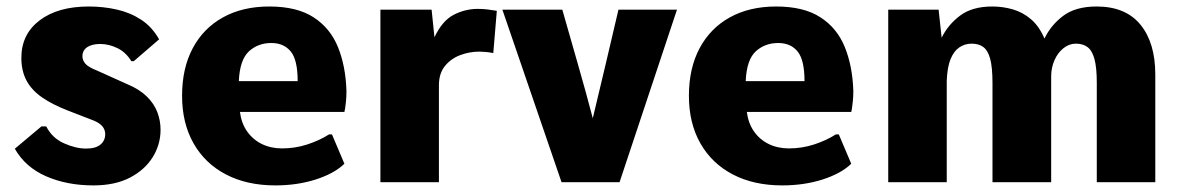

<svg xmlns="http://www.w3.org/2000/svg" viewBox="-20 -558 3615 588"><path d="M266.1 9.8Q185.1 9.8 121.3 -18.1Q57.6 -45.9 25.4 -102.5L106.9 -170.9H121.6Q139.6 -135.3 176 -119.1Q212.4 -103 243.7 -103Q272.9 -103 287.6 -115.2Q302.2 -127.4 302.2 -147Q302.2 -155.8 298.3 -163.8Q294.4 -171.9 285.4 -178.7Q276.4 -185.5 260.3 -191.4L188.5 -219.2Q139.2 -238.3 107.7 -260.5Q76.2 -282.7 60.8 -312Q45.4 -341.3 45.4 -380.9Q45.4 -453.1 101.3 -495.6Q157.2 -538.1 252 -538.1Q296.4 -538.1 337.6 -528.8Q378.9 -519.5 412.4 -497.6Q445.8 -475.6 467.3 -437.5L389.6 -370.6H382.3Q365.7 -397.9 339.6 -410.6Q313.5 -423.3 287.1 -423.3Q270.5 -423.3 258.1 -418.9Q245.6 -414.6 239 -406.2Q232.4 -397.9 232.4 -385.7Q232.4 -374.5 240.7 -363.8Q249 -353 277.3 -341.8L370.6 -299.8Q407.7 -284.2 429.9 -262.2Q452.1 -240.2 461.9 -214.4Q471.7 -188.5 471.7 -160.6Q471.7 -115.2 447.5 -76.4Q423.3 -37.6 377.7 -13.9Q332 9.8 266.1 9.8Z M823.2 9.8Q736.3 9.8 672.1 -23.7Q607.9 -57.1 572.8 -118.9Q537.6 -180.7 537.6 -264.6Q537.6 -349.1 570.3 -410.4Q603 -471.7 663.1 -504.9Q723.1 -538.1 804.7 -538.1Q889.2 -538.1 940.2 -505.1Q991.2 -472.2 1014.9 -414.1Q1038.6 -356 1041 -279.8Q1041 -261.7 1039.6 -248Q1038.1 -234.4 1036.9 -226.1Q1035.6 -217.8 1034.7 -215.3H714.8Q719.2 -180.7 736.8 -155.5Q754.4 -130.4 782 -116.9Q809.6 -103.5 843.8 -103.5Q883.8 -103.5 920.7 -115.5Q957.5 -127.4 987.8 -146.5H996.6L1034.7 -56.6Q1004.4 -26.9 947.5 -8.5Q890.6 9.8 823.2 9.8ZM711.4 -309.6H891.6Q891.6 -374.5 870.4 -400.4Q849.1 -426.3 811 -426.3Q770 -426.3 742.2 -400.6Q714.4 -375 711.4 -309.6Z M1145 0V-528.3H1301.8L1310.5 -443.8Q1334 -494.1 1369.1 -512.5Q1404.3 -530.8 1443.4 -530.8Q1458 -530.8 1472.7 -529.1Q1487.3 -527.3 1501.5 -524.9L1490.7 -395.5Q1478.5 -397.9 1467 -398.9Q1455.6 -399.9 1448.2 -399.9Q1418 -399.9 1389.4 -389.2Q1360.8 -378.4 1342.5 -355.7Q1324.2 -333 1324.2 -296.9V0Z M1699.7 0 1518.6 -528.3H1702.1Q1725.6 -445.3 1749.5 -362.5Q1773.4 -279.8 1795.4 -195.8Q1815.4 -278.8 1835 -362.1Q1854.5 -445.3 1874 -528.3H2053.2L1877.4 0Z M2375.5 9.8Q2288.6 9.8 2224.4 -23.7Q2160.2 -57.1 2125 -118.9Q2089.8 -180.7 2089.8 -264.6Q2089.8 -349.1 2122.6 -410.4Q2155.3 -471.7 2215.3 -504.9Q2275.4 -538.1 2356.9 -538.1Q2441.4 -538.1 2492.4 -505.1Q2543.5 -472.2 2567.1 -414.1Q2590.8 -356 2593.3 -279.8Q2593.3 -261.7 2591.8 -248Q2590.3 -234.4 2589.1 -226.1Q2587.9 -217.8 2586.9 -215.3H2267.1Q2271.5 -180.7 2289.1 -155.5Q2306.6 -130.4 2334.2 -116.9Q2361.8 -103.5 2396 -103.5Q2436 -103.5 2472.9 -115.5Q2509.8 -127.4 2540 -146.5H2548.8L2586.9 -56.6Q2556.6 -26.9 2499.8 -8.5Q2442.9 9.8 2375.5 9.8ZM2263.7 -309.6H2443.8Q2443.8 -374.5 2422.6 -400.4Q2401.4 -426.3 2363.3 -426.3Q2322.3 -426.3 2294.4 -400.6Q2266.6 -375 2263.7 -309.6Z M2700.2 0V-528.3H2854.5L2863.8 -442.4Q2883.3 -482.4 2920.4 -510.3Q2957.5 -538.1 3019 -538.1Q3051.3 -538.1 3081.8 -529.3Q3112.3 -520.5 3137.5 -499Q3162.6 -477.5 3178.7 -439.9Q3197.8 -480.5 3235.8 -509.3Q3273.9 -538.1 3338.4 -538.1Q3427.2 -538.1 3472.7 -482.4Q3518.1 -426.8 3518.1 -329.6V0H3338.9V-304.7Q3338.9 -351.1 3331.8 -377.2Q3324.7 -403.3 3310.5 -413.8Q3296.4 -424.3 3274.9 -424.3Q3254.4 -424.3 3237.1 -410.6Q3219.7 -397 3209.5 -374Q3199.2 -351.1 3199.2 -323.7V0H3019.5V-303.7Q3019.5 -351.6 3012.5 -377.7Q3005.4 -403.8 2991.2 -414.1Q2977.1 -424.3 2955.6 -424.3Q2935.1 -424.3 2918.2 -413.1Q2901.4 -401.9 2891.1 -377Q2880.9 -352.1 2879.4 -310.5V0Z"/></svg>

Font: Comme ExtraBold
Style: Regular
Weight: 800
Version: Version 1.000;gftools[0.9.27]